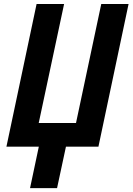

<svg xmlns="http://www.w3.org/2000/svg" viewBox="-20 -734 664 961"><path d="M130.4 207.5 174.3 0H12.2L163.1 -713.9H300.8L173.8 -118.2H360.4L486.8 -713.9H623.5L472.7 0H310.1L265.6 207.5Z"/></svg>

Font: Open Sans SemiCondensed
Style: Bold Italic
Weight: 700
Width: 4
Italic angle: -12°
Designer: Monotype Design Team
Foundry: Monotype Imaging Inc.
Version: Version 3.003